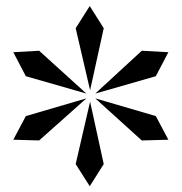

<svg xmlns="http://www.w3.org/2000/svg" viewBox="-20 -998 615 650"><path d="M283.8 -977.5 331.2 -902.5 285 -692.5 236.2 -902.5ZM460 -826.2 550 -821.2 507.5 -740 302.5 -681.2ZM112.5 -826.2 272.5 -681.2 67.5 -740 25 -821.2ZM67.5 -605 272.5 -665 112.5 -522.5 25 -525ZM507.5 -605 550 -525 460 -522.5 302.5 -665ZM285 -653.8 331.2 -442.5 283.8 -367.5 236.2 -442.5Z"/></svg>

Font: Equateur
Style: Regular
Weight: 400
Designer: Ange Degheest & Eugénie Bidaut
Foundry: Velvetyne Type Foundry
Version: Version 1.000;FEAKit 1.0